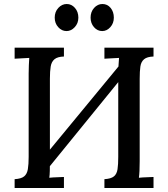

<svg xmlns="http://www.w3.org/2000/svg" viewBox="-20 -938 840 958"><path d="M299 -656Q267 -655 252 -642.5Q237 -630 233 -606.5Q229 -583 229 -545V-134Q229 -107 228.5 -85.5Q228 -64 226 -51Q243 -53 263.5 -53.5Q284 -54 299 -55V0H53V-44Q86 -46 100.5 -58Q115 -70 119 -94Q123 -118 123 -155V-571Q123 -593 124 -613.5Q125 -634 126 -649Q109 -648 89 -647Q69 -646 53 -645V-700H299ZM746 -656Q714 -655 699 -642.5Q684 -630 680.5 -606.5Q677 -583 677 -545V-134Q677 -107 676 -85.5Q675 -64 673 -51Q691 -53 711 -53.5Q731 -54 746 -55V0H501V-44Q534 -46 548.5 -58Q563 -70 566.5 -94Q570 -118 570 -155V-571Q570 -593 571.5 -613.5Q573 -634 574 -649Q556 -648 536 -647Q516 -646 501 -645V-700H746ZM613 -657 647 -623 176 -44 138 -81ZM312 -783Q288 -783 270.5 -802.5Q253 -822 253 -850Q253 -879 271 -898.5Q289 -918 313 -918Q337 -918 354 -898.5Q371 -879 371 -850Q371 -822 353 -802.5Q335 -783 312 -783ZM490 -783Q466 -783 449 -802.5Q432 -822 432 -850Q432 -879 449.5 -898.5Q467 -918 491 -918Q516 -918 532 -898.5Q548 -879 548 -850Q548 -822 530.5 -802.5Q513 -783 490 -783Z"/></svg>

Font: Lora Medium
Style: Regular
Weight: 500
Designer: Olga Karpushina, Alexei Vanyashin (Cyrillic)
Foundry: Cyreal
Version: Version 3.004